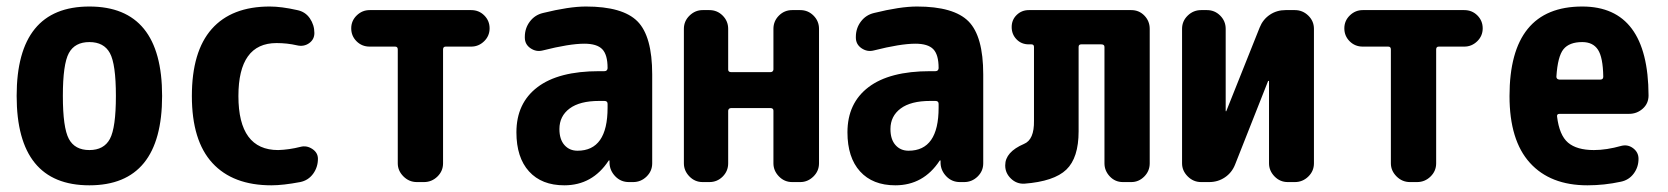

<svg xmlns="http://www.w3.org/2000/svg" viewBox="-20 -550 5040 580"><path d="M188 -130.4Q206.1 -96.7 250 -96.7Q293.9 -96.7 312 -130.4Q330.1 -164.1 330.1 -260.3Q330.1 -356.4 312 -389.6Q293.9 -422.9 250 -422.9Q206.1 -422.9 188 -389.6Q169.9 -356.4 169.9 -260.3Q169.9 -164.1 188 -130.4ZM30.3 -260.3Q30.3 -530.3 250 -530.3Q469.7 -530.3 469.7 -260.3Q469.7 9.8 250 9.8Q30.3 9.8 30.3 -260.3Z M887.7 -106.4Q906.2 -111.3 923.3 -100.1Q940.4 -88.9 940.4 -70.3Q940.4 -44.9 925.8 -24.9Q911.1 -4.9 886.7 0Q835 9.8 799.8 9.8Q683.6 9.8 621.6 -57.6Q559.6 -125 559.6 -259.8Q559.6 -394.5 619.6 -462.4Q679.7 -530.3 794.9 -530.3Q830.1 -530.3 877.9 -519.5Q902.3 -514.6 916 -494.6Q929.7 -474.6 929.7 -450.2Q929.7 -430.7 913.6 -419.4Q897.5 -408.2 877 -413.1Q847.7 -419.9 815.4 -419.9Q700.2 -419.9 700.2 -259.8Q700.2 -96.7 820.3 -96.7Q853.5 -97.7 887.7 -106.4Z M1403.3 -519.5Q1426.8 -519.5 1442.9 -503.4Q1459 -487.3 1459 -464.4Q1459 -441.4 1442.4 -425.3Q1425.8 -409.2 1403.3 -409.2H1326.2Q1318.4 -409.2 1318.4 -400.4V-56.6Q1318.4 -33.2 1301.3 -16.6Q1284.2 0 1260.7 0H1239.3Q1215.8 0 1198.7 -17.1Q1181.6 -34.2 1181.6 -56.6V-400.4Q1181.6 -409.2 1173.8 -409.2H1096.7Q1073.2 -409.2 1057.1 -425.3Q1041 -441.4 1041 -464.4Q1041 -487.3 1057.6 -503.4Q1074.2 -519.5 1096.7 -519.5Z M1815.4 -224.6V-236.3Q1815.4 -245.1 1805.7 -245.1H1790Q1731.4 -245.1 1700.7 -222.2Q1669.9 -199.2 1669.9 -160.2Q1669.9 -128.9 1685.1 -111.8Q1700.2 -94.7 1724.6 -94.7Q1815.4 -94.7 1815.4 -224.6ZM1750 -530.3Q1861.3 -530.3 1905.8 -485.4Q1950.2 -440.4 1950.2 -325.2V-56.6Q1950.2 -33.2 1933.1 -16.6Q1916 0 1892.6 0H1879.9Q1855.5 0 1838.9 -17.1Q1822.3 -34.2 1821.3 -56.6V-64.5Q1821.3 -65.4 1820.3 -65.4Q1818.4 -65.4 1818.4 -64.5Q1769.5 9.8 1684.6 9.8Q1616.2 9.8 1578.1 -32.2Q1540 -74.2 1540 -150.4Q1540 -238.3 1603.5 -286.6Q1667 -335 1790 -335H1805.7Q1814.5 -335 1815.4 -343.8V-344.7Q1815.4 -384.8 1799.3 -401.4Q1783.2 -418 1745.1 -418Q1700.2 -418 1619.1 -397.5Q1599.6 -392.6 1582.5 -404.3Q1565.4 -416 1565.4 -436.5V-438.5Q1565.4 -464.8 1580.6 -484.9Q1595.7 -504.9 1620.1 -510.7Q1699.2 -530.3 1750 -530.3Z M2397.5 -519.5Q2420.9 -519.5 2437.5 -502.9Q2454.1 -486.3 2454.1 -462.9V-56.6Q2454.1 -33.2 2437 -16.6Q2419.9 0 2397.5 0H2373Q2349.6 0 2333 -17.1Q2316.4 -34.2 2316.4 -56.6V-215.8Q2316.4 -223.6 2306.6 -223.6H2189.5Q2180.7 -223.6 2179.7 -215.8V-56.6Q2179.7 -33.2 2163.1 -16.6Q2146.5 0 2123 0H2102.5Q2079.1 0 2062.5 -17.1Q2045.9 -34.2 2045.9 -56.6V-462.9Q2045.9 -486.3 2063 -502.9Q2080.1 -519.5 2102.5 -519.5H2123Q2146.5 -519.5 2163.1 -502.9Q2179.7 -486.3 2179.7 -462.9V-339.8Q2179.7 -332 2189.5 -332H2306.6Q2315.4 -332 2316.4 -339.8V-462.9Q2316.4 -486.3 2333 -502.9Q2349.6 -519.5 2373 -519.5Z M2815.4 -224.6V-236.3Q2815.4 -245.1 2805.7 -245.1H2790Q2731.4 -245.1 2700.7 -222.2Q2669.9 -199.2 2669.9 -160.2Q2669.9 -128.9 2685.1 -111.8Q2700.2 -94.7 2724.6 -94.7Q2815.4 -94.7 2815.4 -224.6ZM2750 -530.3Q2861.3 -530.3 2905.8 -485.4Q2950.2 -440.4 2950.2 -325.2V-56.6Q2950.2 -33.2 2933.1 -16.6Q2916 0 2892.6 0H2879.9Q2855.5 0 2838.9 -17.1Q2822.3 -34.2 2821.3 -56.6V-64.5Q2821.3 -65.4 2820.3 -65.4Q2818.4 -65.4 2818.4 -64.5Q2769.5 9.8 2684.6 9.8Q2616.2 9.8 2578.1 -32.2Q2540 -74.2 2540 -150.4Q2540 -238.3 2603.5 -286.6Q2667 -335 2790 -335H2805.7Q2814.5 -335 2815.4 -343.8V-344.7Q2815.4 -384.8 2799.3 -401.4Q2783.2 -418 2745.1 -418Q2700.2 -418 2619.1 -397.5Q2599.6 -392.6 2582.5 -404.3Q2565.4 -416 2565.4 -436.5V-438.5Q2565.4 -464.8 2580.6 -484.9Q2595.7 -504.9 2620.1 -510.7Q2699.2 -530.3 2750 -530.3Z M3397.5 -519.5Q3420.9 -519.5 3437 -502.9Q3453.1 -486.3 3453.1 -462.9V-56.6Q3453.1 -33.2 3436.5 -16.6Q3419.9 0 3397.5 0H3372.1Q3348.6 0 3332.5 -17.1Q3316.4 -34.2 3316.4 -56.6V-408.2Q3316.4 -416 3306.6 -416H3246.1Q3238.3 -416 3238.3 -408.2V-153.3Q3238.3 -73.2 3201.2 -37.6Q3164.1 -2 3074.2 4.9Q3050.8 5.9 3033.7 -10.7Q3016.6 -27.3 3016.6 -49.8V-50.8Q3016.6 -90.8 3073.2 -115.2Q3104.5 -127.9 3103.5 -185.5V-408.2Q3103.5 -416 3095.7 -416H3087.9Q3065.4 -416 3050.8 -431.2Q3036.1 -446.3 3036.1 -468.3Q3036.1 -490.2 3051.3 -504.9Q3066.4 -519.5 3087.9 -519.5Z M3891.6 -519.5Q3915 -519.5 3932.1 -502.9Q3949.2 -486.3 3949.2 -462.9V-56.6Q3949.2 -33.2 3932.1 -16.6Q3915 0 3891.6 0H3870.1Q3846.7 0 3830.1 -17.1Q3813.5 -34.2 3813.5 -56.6V-304.7Q3813.5 -305.7 3812 -305.7Q3810.5 -305.7 3810.5 -304.7L3710.9 -52.7Q3701.2 -28.3 3680.2 -14.2Q3659.2 0 3632.8 0H3608.4Q3585 0 3567.9 -17.1Q3550.8 -34.2 3550.8 -56.6V-462.9Q3550.8 -486.3 3567.9 -502.9Q3585 -519.5 3608.4 -519.5H3626Q3649.4 -519.5 3666 -502.9Q3682.6 -486.3 3682.6 -462.9V-214.8Q3682.6 -213.9 3683.6 -213.9Q3684.6 -213.9 3684.6 -214.8L3785.2 -466.8Q3794.9 -491.2 3815.9 -505.4Q3836.9 -519.5 3863.3 -519.5Z M4403.3 -519.5Q4426.8 -519.5 4442.9 -503.4Q4459 -487.3 4459 -464.4Q4459 -441.4 4442.4 -425.3Q4425.8 -409.2 4403.3 -409.2H4326.2Q4318.4 -409.2 4318.4 -400.4V-56.6Q4318.4 -33.2 4301.3 -16.6Q4284.2 0 4260.7 0H4239.3Q4215.8 0 4198.7 -17.1Q4181.6 -34.2 4181.6 -56.6V-400.4Q4181.6 -409.2 4173.8 -409.2H4096.7Q4073.2 -409.2 4057.1 -425.3Q4041 -441.4 4041 -464.4Q4041 -487.3 4057.6 -503.4Q4074.2 -519.5 4096.7 -519.5Z M4814.5 -309.6Q4823.2 -309.6 4823.2 -318.4Q4822.3 -377 4807.1 -399.9Q4792 -422.9 4759.8 -422.9Q4720.7 -422.9 4703.1 -401.4Q4685.5 -379.9 4681.6 -318.4Q4681.6 -310.5 4690.4 -309.6ZM4759.8 -530.3Q4959 -530.3 4960 -261.7Q4960 -237.3 4942.4 -221.7Q4924.8 -206.1 4901.4 -206.1H4691.4Q4682.6 -206.1 4683.6 -198.2Q4690.4 -141.6 4716.8 -119.1Q4743.2 -96.7 4794.9 -96.7Q4833 -96.7 4877.9 -109.4Q4897.5 -114.3 4913.6 -102.1Q4929.7 -89.8 4929.7 -70.3Q4929.7 -44.9 4915 -25.4Q4900.4 -5.9 4876 -1Q4826.2 9.8 4775.4 9.8Q4663.1 9.8 4601.6 -58.1Q4540 -126 4540 -259.8Q4540 -530.3 4759.8 -530.3Z"/></svg>

Font: Rounded Mgen+ 2m bold
Style: Bold
Weight: 700
Designer: [Source Han Sans]
Ryoko NISHIZUKA  (kana & ideographs); Paul D. Hunt (Latin, Greek & Cyrillic); Wenlong ZHANG  (bopomofo
Version: Version 1.059.20150602